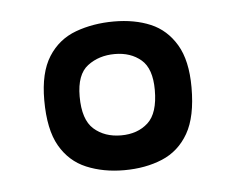

<svg xmlns="http://www.w3.org/2000/svg" viewBox="-32 -664 381 313"><g transform="rotate(-5 159.0 -507.5)"><path d="M40 -511Q40 -556 56.5 -582Q73 -608 101.5 -618.5Q130 -629 164 -629Q198 -629 224 -618Q250 -607 265.5 -581Q281 -555 281 -511Q281 -463 265.5 -436Q250 -409 222.5 -397.5Q195 -386 160 -386Q126 -386 98.5 -397.5Q71 -409 55.5 -436Q40 -463 40 -511ZM98 -512Q98 -474 115.5 -458.5Q133 -443 160 -443Q187 -443 204 -458.5Q221 -474 221 -512Q221 -547 204 -561.5Q187 -576 161 -576Q135 -576 116.5 -562Q98 -548 98 -512Z"/></g></svg>

Font: Genos SemiBold
Style: Regular
Weight: 600
Designer: Robert E. Leuschke
Foundry: Robert E. Leuschke
Version: Version 1.010